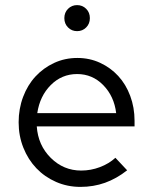

<svg xmlns="http://www.w3.org/2000/svg" viewBox="-20 -723 597 752"><path d="M53 0ZM478 -56Q436 -23 391 -7Q346 9 295 9Q244 9 199.5 -10.5Q155 -30 122.5 -64Q90 -98 71.5 -144.5Q53 -191 53 -244Q53 -297 70.5 -343.5Q88 -390 119 -423.5Q150 -457 192 -476.5Q234 -496 283 -496Q331 -496 372 -477Q413 -458 443 -425.5Q473 -393 490 -347.5Q507 -302 507 -250V-228H124Q129 -154 179 -104.5Q229 -55 298 -55Q336 -55 371.5 -68.5Q407 -82 432 -105ZM282 -433Q222 -433 179 -390Q136 -347 126 -280H435Q427 -346 384.5 -389.5Q342 -433 282 -433ZM282 -601Q261 -601 246.5 -615.5Q232 -630 232 -652Q232 -674 246.5 -688.5Q261 -703 282 -703Q303 -703 317.5 -688.5Q332 -674 332 -652Q332 -630 317.5 -615.5Q303 -601 282 -601Z"/></svg>

Font: Red Hat Text
Style: Regular
Weight: 400
Designer: Pentagram / MCKL
Foundry: Pentagram / MCKL
Version: Version 1.005; Red Hat Text